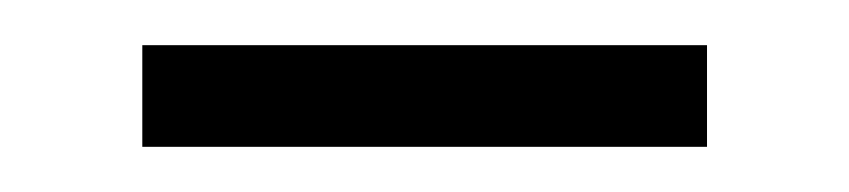

<svg xmlns="http://www.w3.org/2000/svg" viewBox="-20 -304 376 85"><path d="M43 -239V-284H293V-239Z"/></svg>

Font: Noto Serif SC
Style: Regular
Weight: 200
Designer: Ryoko NISHIZUKA 西塚涼子 (kana & ideographs); Frank Grießhammer (Latin, Greek & Cyrillic); Wenlong ZHANG 张文龙 (bopomofo); San
Foundry: Adobe
Version: Version 2.001;hotconv 1.1.0;makeotfexe 2.6.0